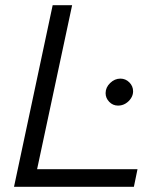

<svg xmlns="http://www.w3.org/2000/svg" viewBox="-20 -720 647 740"><path d="M34 0 183 -700H258L123 -68H510L496 0ZM435 -313Q415 -313 401 -327.5Q387 -342 387 -361Q387 -383 404.5 -400Q422 -417 444 -417Q464 -417 478.5 -402.5Q493 -388 493 -368Q493 -354 485 -341.5Q477 -329 464 -321Q451 -313 435 -313Z"/></svg>

Font: Red Hat Text
Style: Italic
Weight: 400
Italic angle: -12°
Designer: Pentagram, MCKL
Foundry: Pentagram, MCKL
Version: Version 1.023